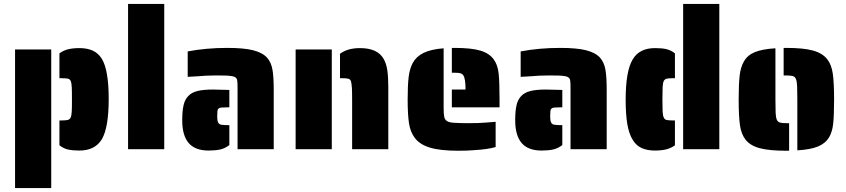

<svg xmlns="http://www.w3.org/2000/svg" viewBox="-20 -763 4328 982"><path d="M284 -20V-147H295Q317 -147 326.5 -149.5Q336 -152 341 -161Q346 -172 347 -193Q348 -208 348 -255Q348 -302 347 -317Q346 -339 341.5 -349Q337 -359 326 -361Q312 -363 295 -363H284V-490Q304 -505 328.5 -511Q353 -517 386 -517Q426 -517 454.5 -504Q483 -491 501 -462Q536 -404 536 -257Q536 -111 501 -51Q466 7 386 7Q350 7 327 1.5Q304 -4 284 -20ZM57 -510H242V199H57Z M635 -743H820V0H635Z M1195 -316Q1195 -342 1193 -353Q1191 -364 1181 -369Q1172 -374 1147 -376Q1132 -377 1082 -377Q1034 -377 993 -373L940 -370V-500Q1034 -518 1143 -518Q1227 -518 1274.5 -506Q1322 -494 1346 -468Q1367 -444 1373.5 -407Q1380 -370 1380 -304V0H1195ZM912 -148Q912 -196 919 -225.5Q926 -255 943 -272Q960 -290 990 -297.5Q1020 -305 1069 -305L1153 -303V-214H1143Q1120 -214 1113 -213Q1093 -212 1092 -194Q1091 -188 1091 -169Q1091 -154 1092.5 -146Q1094 -138 1098 -133Q1103 -126 1113 -125Q1127 -123 1143 -123H1153V-21Q1131 -4 1106.5 1.5Q1082 7 1047 7Q978 7 945 -31.5Q912 -70 912 -148Z M1781 -241Q1781 -294 1780 -311Q1778 -339 1775 -348Q1771 -358 1761 -360.5Q1751 -363 1729 -363H1719V-488Q1758 -517 1821 -517Q1911 -517 1942 -462Q1956 -438 1961 -403.5Q1966 -369 1966 -319V0H1781ZM1492 -510H1677V0H1492Z M2291 -305H2361Q2361 -361 2350 -377Q2344 -386 2334 -388.5Q2324 -391 2305 -391H2291V-518H2305Q2391 -518 2437.5 -504Q2484 -490 2506 -458Q2526 -430 2530.5 -386Q2535 -342 2535 -254V-214H2291ZM2102 -57Q2079 -87 2072 -131.5Q2065 -176 2065 -254Q2065 -326 2070 -368.5Q2075 -411 2091 -441Q2109 -474 2146.5 -492.5Q2184 -511 2249 -516V-214Q2249 -180 2252 -165.5Q2255 -151 2266 -144Q2278 -136 2303 -135Q2335 -133 2371 -133Q2435 -133 2464 -136L2515 -140V-11Q2475 1 2405 5Q2371 8 2325 8Q2233 8 2180.5 -7.5Q2128 -23 2102 -57Z M2898 -316Q2898 -342 2896 -353Q2894 -364 2884 -369Q2875 -374 2850 -376Q2835 -377 2785 -377Q2737 -377 2696 -373L2643 -370V-500Q2737 -518 2846 -518Q2930 -518 2977.5 -506Q3025 -494 3049 -468Q3070 -444 3076.5 -407Q3083 -370 3083 -304V0H2898ZM2615 -148Q2615 -196 2622 -225.5Q2629 -255 2646 -272Q2663 -290 2693 -297.5Q2723 -305 2772 -305L2856 -303V-214H2846Q2823 -214 2816 -213Q2796 -212 2795 -194Q2794 -188 2794 -169Q2794 -154 2795.5 -146Q2797 -138 2801 -133Q2806 -126 2816 -125Q2830 -123 2846 -123H2856V-21Q2834 -4 2809.5 1.5Q2785 7 2750 7Q2681 7 2648 -31.5Q2615 -70 2615 -148Z M3474 -743H3659V0H3474ZM3216 -48Q3197 -78 3188.5 -128Q3180 -178 3180 -253Q3180 -400 3216 -459Q3250 -517 3330 -517Q3366 -517 3389 -511.5Q3412 -506 3432 -490V-363H3421Q3399 -363 3389.5 -360.5Q3380 -358 3375 -349Q3370 -338 3369 -317Q3368 -302 3368 -255Q3368 -208 3369 -193Q3370 -172 3375 -161.5Q3380 -151 3391 -149Q3405 -147 3421 -147H3432V-20Q3412 -5 3387.5 1Q3363 7 3330 7Q3290 7 3261.5 -6Q3233 -19 3216 -48Z M4058 -254Q4058 -305 4057 -322Q4056 -346 4051 -358.5Q4046 -371 4035 -374Q4023 -377 4002 -377H3988V-518H4002Q4089 -518 4138 -504.5Q4187 -491 4211 -460Q4233 -432 4239.5 -385.5Q4246 -339 4246 -254Q4246 -175 4241.5 -131.5Q4237 -88 4220 -60Q4201 -29 4163 -13.5Q4125 2 4058 6ZM3793 -49Q3771 -77 3764.5 -123Q3758 -169 3758 -254Q3758 -332 3763 -376Q3768 -420 3785 -449Q3803 -481 3841 -496.5Q3879 -512 3946 -516V-254Q3946 -203 3947 -187Q3948 -163 3953 -151Q3958 -139 3970 -136Q3980 -133 4002 -133H4016V8H4002Q3915 8 3866 -5Q3817 -18 3793 -49Z"/></svg>

Font: Saira Stencil One
Style: Regular
Weight: 400
Designer: Hector Gatti with collaboration of the Omnibus-Type team
Foundry: Omnibus-Type
Version: Version 1.004